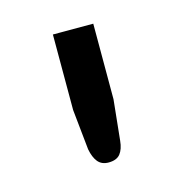

<svg xmlns="http://www.w3.org/2000/svg" viewBox="-54 -766 337 356"><g transform="rotate(-15 115.0 -588.0)"><path d="M153.5 -716.5V-571.5L145.5 -494Q144 -478 137 -469.2Q130 -460.5 114.5 -460.5Q101.5 -460.5 94.2 -469.2Q87 -478 84 -494L76 -571.5V-716.5Z"/></g></svg>

Font: 8514790e538f44c2 - subset of Lato
Style: Regular
Weight: 400
Version: Version 1.104; Western+Polish opensource